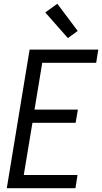

<svg xmlns="http://www.w3.org/2000/svg" viewBox="-20 -998 541 1018"><path d="M16 0 137 -735H501L490 -665H204L163 -417H393L381 -347H152L106 -70H391L380 0ZM340 -796 220 -932 284 -978 392 -834Z"/></svg>

Font: Iosevka SS04 Oblique
Style: Regular
Weight: 400
Italic angle: -9°
Monospace: yes
Designer: Belleve Invis
Foundry: Belleve Invis
Version: Version 19.0.0; ttfautohint (v1.8.4)